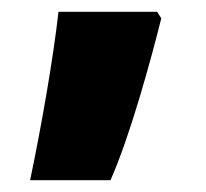

<svg xmlns="http://www.w3.org/2000/svg" viewBox="-20 -166 349 325"><path d="M31 139H167C200 65 235 -63 253 -135L246 -146H79C70 -66 50 48 31 139Z"/></svg>

Font: Noto Sans Gurmukhi Black
Style: Regular
Weight: 900
Designer: Jelle Bosma - Monotype Design Team
Foundry: Monotype Imaging Inc.
Version: Version 2.004